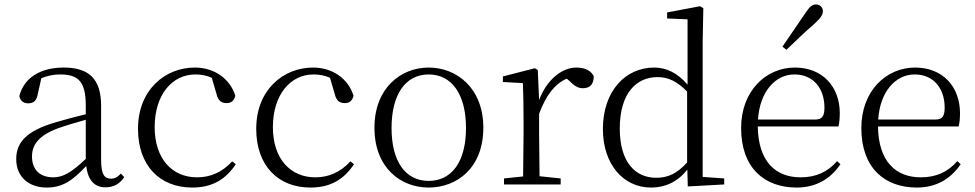

<svg xmlns="http://www.w3.org/2000/svg" viewBox="-20 -830 4387 864"><path d="M455 13C490 13 519 -2 539 -33L524 -49C508 -32 496 -26 479 -26C450 -26 435 -45 435 -111V-354C435 -476 379 -526 267 -526C160 -526 88 -479 67 -398C71 -377 85 -365 107 -365C130 -365 145 -376 150 -407L166 -478C195 -490 223 -495 250 -495C330 -495 366 -466 366 -354V-316C321 -305 272 -292 228 -279C100 -241 53 -190 53 -114C53 -31 113 14 190 14C262 14 307 -18 368 -83C375 -23 402 13 455 13ZM366 -115C300 -52 262 -32 220 -32C162 -32 124 -64 124 -126C124 -179 155 -221 242 -253C279 -266 323 -279 366 -291Z M845 14C938 14 997 -25 1041 -91L1025 -104C980 -55 927 -32 867 -32C755 -32 676 -115 676 -258C676 -404 755 -495 859 -495C884 -495 908 -491 933 -480L954 -408C961 -379 974 -366 1000 -366C1020 -366 1033 -376 1039 -399C1015 -477 943 -526 857 -526C723 -526 601 -426 601 -250C601 -85 699 14 845 14Z M1377 14C1470 14 1529 -25 1573 -91L1557 -104C1512 -55 1459 -32 1399 -32C1287 -32 1208 -115 1208 -258C1208 -404 1287 -495 1391 -495C1416 -495 1440 -491 1465 -480L1486 -408C1493 -379 1506 -366 1532 -366C1552 -366 1565 -376 1571 -399C1547 -477 1475 -526 1389 -526C1255 -526 1133 -426 1133 -250C1133 -85 1231 14 1377 14Z M1909 14C2036 14 2155 -74 2155 -255C2155 -435 2034 -526 1909 -526C1785 -526 1665 -435 1665 -255C1665 -75 1783 14 1909 14ZM1909 -16C1806 -16 1742 -101 1742 -254C1742 -407 1806 -495 1909 -495C2012 -495 2077 -407 2077 -254C2077 -101 2012 -16 1909 -16Z M2406 -318C2437 -401 2476 -452 2530 -476L2540 -468C2563 -445 2579 -433 2603 -433C2637 -433 2651 -452 2652 -486C2642 -511 2612 -526 2574 -526C2506 -526 2439 -468 2406 -380L2400 -515L2387 -523L2243 -486V-461L2333 -456C2335 -406 2336 -354 2336 -285V-227L2334 -36L2248 -27V0H2503V-27L2408 -37L2406 -227Z M3075 9 3239 0V-27L3142 -34V-643L3145 -793L3130 -802L2982 -774V-747L3074 -743V-449C3027 -504 2976 -526 2924 -526C2794 -526 2693 -420 2693 -249C2693 -93 2783 14 2910 14C2973 14 3029 -11 3073 -67ZM3072 -99C3027 -49 2986 -30 2933 -30C2839 -30 2769 -100 2769 -251C2769 -414 2846 -483 2939 -483C2987 -483 3027 -464 3072 -418Z M3501 -620 3519 -606C3562 -647 3603 -687 3644 -722C3672 -748 3683 -763 3683 -779C3683 -799 3668 -810 3652 -810C3635 -810 3622 -799 3602 -768C3569 -719 3535 -670 3501 -620ZM3565 14C3653 14 3718 -26 3762 -91L3747 -105C3705 -57 3653 -32 3583 -32C3471 -32 3392 -102 3390 -261H3753C3757 -277 3759 -297 3759 -321C3759 -438 3683 -526 3557 -526C3426 -526 3315 -420 3315 -254C3315 -74 3420 14 3565 14ZM3391 -292C3399 -418 3469 -495 3555 -495C3641 -495 3690 -431 3690 -346C3690 -309 3681 -292 3648 -292Z M4106 14C4194 14 4259 -26 4303 -91L4288 -105C4246 -57 4194 -32 4124 -32C4012 -32 3933 -102 3931 -261H4294C4298 -277 4300 -297 4300 -321C4300 -438 4224 -526 4098 -526C3967 -526 3856 -420 3856 -254C3856 -74 3961 14 4106 14ZM3932 -292C3940 -418 4010 -495 4096 -495C4182 -495 4231 -431 4231 -346C4231 -309 4222 -292 4189 -292Z"/></svg>

Font: Source Han Serif CN Light
Style: Regular
Weight: 300
Designer: Ryoko NISHIZUKA 西塚涼子 (kana & ideographs); Frank Grießhammer (Latin, Greek & Cyrillic); Wenlong ZHANG 张文龙 (bopomofo); San
Foundry: Adobe
Version: Version 2.003;hotconv 1.1.1;makeotfexe 2.6.0